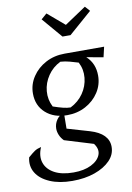

<svg xmlns="http://www.w3.org/2000/svg" viewBox="-122 -776 716 1038"><g transform="rotate(-10 236.0 -257.0)"><path d="M190 201Q119 201 67.5 179Q16 157 -7 119.5Q-30 82 -19 35Q5 14 18.5 5Q32 -4 54 -9Q34 38 46.5 75.5Q59 113 99.5 135Q140 157 204 157Q262 157 301 137.5Q340 118 352 87.5Q364 57 339 24L182 -24Q167 -39 159.5 -57Q152 -75 152 -92Q152 -118 167 -140Q182 -162 208 -171L207 -83L330 -47Q430 -17 430 56Q430 98 398.5 130.5Q367 163 313 182Q259 201 190 201ZM224 -154Q151 -154 106 -194.5Q61 -235 61 -301Q61 -351 89 -393Q117 -435 163.5 -459.5Q210 -484 267 -484Q337 -484 381 -443Q425 -402 425 -336Q425 -286 398 -244.5Q371 -203 325.5 -178.5Q280 -154 224 -154ZM249 -192Q293 -214 319.5 -252.5Q346 -291 350.5 -337Q355 -383 334 -423Q311 -430 287.5 -436.5Q264 -443 237 -445Q194 -424 167.5 -385Q141 -346 137 -300.5Q133 -255 154 -214Q186 -203 208.5 -197.5Q231 -192 249 -192ZM366 -419 267 -484H484L471 -428L378 -445ZM272 -577 177 -688 208 -715 301 -636 419 -715 443 -688 316 -577Z"/></g></svg>

Font: Piazzolla 24pt
Style: Italic
Weight: 400
Italic angle: -11.3°
Designer: Juan Pablo del Peral
Foundry: Huerta Tipografica
Version: Version 2.005